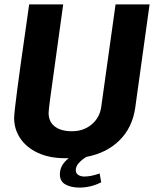

<svg xmlns="http://www.w3.org/2000/svg" viewBox="-20 -706 713 869"><path d="M657 -686 592 -218Q579 -128 520.5 -70.5Q462 -13 371 4Q351 16 337 31.5Q323 47 323 63Q323 79 334.5 86Q346 93 362 93Q392 93 431 79L438 119Q392 143 339 143Q302 143 276.5 129Q251 115 251 83Q251 41 291 10H273Q204 10 152 -14Q100 -38 72 -79.5Q44 -121 44 -172Q44 -193 58 -300Q72 -407 97 -580L112 -686H266L227 -404Q200 -215 200 -195Q200 -155 228 -133.5Q256 -112 305 -112Q358 -112 394.5 -142.5Q431 -173 438 -221L503 -686Z"/></svg>

Font: Chivo
Style: Bold Italic
Weight: 700
Italic angle: -8.05°
Designer: Hector Gatti
Foundry: Omnibus-Type
Version: Version 1.007